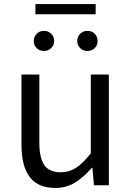

<svg xmlns="http://www.w3.org/2000/svg" viewBox="-20 -908 645 941"><path d="M85.2 -198.6V-542.6H172.8V-209.4Q172.8 -133.2 197.5 -98.4Q222.2 -63.6 277.2 -63.6Q318.4 -63.6 351.8 -85Q385.2 -106.4 425 -156V-542.6H513.4V0H440.4L433 -86H430.6Q388.6 -37.8 346.2 -12.3Q303.8 13.2 251.2 13.2Q166.6 13.2 125.9 -40.1Q85.2 -93.4 85.2 -198.6ZM145.6 -706.2Q145.6 -727.8 159.7 -742.3Q173.8 -756.8 194.6 -756.8Q217 -756.8 231.2 -742.7Q245.4 -728.6 245.4 -706.2Q245.4 -686.4 230.8 -672.3Q216.2 -658.2 194.6 -658.2Q173.8 -658.2 159.7 -672.3Q145.6 -686.4 145.6 -706.2ZM448.8 -888V-838H153.6V-888ZM358.6 -706.2Q358.6 -727.8 372.8 -742.3Q387 -756.8 408.6 -756.8Q430.2 -756.8 444.3 -742.3Q458.4 -727.8 458.4 -706.2Q458.4 -686.4 444.3 -672.3Q430.2 -658.2 408.6 -658.2Q387 -658.2 372.8 -672.3Q358.6 -686.4 358.6 -706.2Z"/></svg>

Font: 寒蝉端黑体 Light
Style: Regular
Weight: 300
Designer: ChillDuanSans {Warren2060}; 
Source Han Sans {Ryoko NISHIZUKA 西塚涼子 (kana, bopomofo & ideographs); Paul D. Hunt (Latin, G
Foundry: ChillType&Adobe
Version: Version 1.300;Glyphs 3.3 (3306)